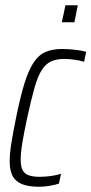

<svg xmlns="http://www.w3.org/2000/svg" viewBox="-20 -705 349 733"><path d="M129 8Q88 8 63 -2.5Q38 -13 27.5 -34.5Q17 -56 17 -89Q17 -119 23.5 -159.5Q30 -200 41 -254Q57 -333 72.5 -384Q88 -435 107.5 -465Q127 -495 153.5 -506.5Q180 -518 217 -518Q240 -518 267 -515Q294 -512 309 -507L301 -469Q286 -474 265 -477Q244 -480 226 -480Q196 -480 175 -470.5Q154 -461 139 -437Q124 -413 111.5 -369Q99 -325 84 -256Q72 -200 65.5 -161.5Q59 -123 59 -96Q59 -69 66.5 -55Q74 -41 90.5 -35.5Q107 -30 132 -30Q151 -30 174 -33Q197 -36 213 -42L205 -4Q190 1 169 4.5Q148 8 129 8ZM216 -620 230 -685H277L264 -620Z"/></svg>

Font: Saira ExtraCondensed ExtraLight
Style: Italic
Weight: 250
Width: 2
Italic angle: -12°
Designer: Hector Gatti with collaboration of the Omnibus-Type team
Foundry: Omnibus-Type
Version: Version 1.101